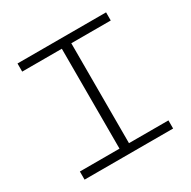

<svg xmlns="http://www.w3.org/2000/svg" viewBox="-154 -834 975 982"><g transform="rotate(-30 333.5 -343.0)"><path d="M362 -638V-48H595V0H72V-48H306V-638H72V-686H595V-638Z"/></g></svg>

Font: BioRhyme Expanded Light
Style: Regular
Weight: 300
Width: 7
Designer: Aoife Mooney
Foundry: Aoife Mooney Type
Version: Version 1.000